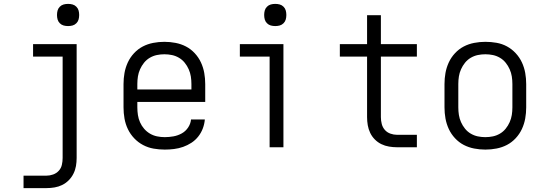

<svg xmlns="http://www.w3.org/2000/svg" viewBox="-20 -757 2790 987"><path d="M219 210H101V146H219Q236 146 253 140Q270 134 282 121Q294 108 298 90.5Q302 73 302 55V-466H150V-530H374V55Q374 76 370.5 96.5Q367 117 357.5 136Q348 155 333 170Q318 185 299.5 194Q281 203 260.5 206.5Q240 210 219 210ZM330 -623Q318 -623 307 -626Q296 -629 287.5 -637.5Q279 -646 276 -657Q273 -668 273 -680Q273 -692 276 -703Q279 -714 287.5 -722.5Q296 -731 307 -734Q318 -737 330 -737Q342 -737 353 -734Q364 -731 372.5 -722.5Q381 -714 384 -703Q387 -692 387 -680Q387 -668 384 -657Q381 -646 372.5 -637.5Q364 -629 353 -626Q342 -623 330 -623Z M827 12Q798 12 769.5 7Q741 2 715.5 -11.5Q690 -25 670 -46Q650 -67 637.5 -93Q625 -119 620 -147.5Q615 -176 615 -205V-325Q615 -354 620 -382Q625 -410 637 -436Q649 -462 669 -483.5Q689 -505 714 -518Q739 -531 767.5 -536.5Q796 -542 825 -542Q854 -542 882.5 -536.5Q911 -531 936 -518Q961 -505 981 -483.5Q1001 -462 1013 -436Q1025 -410 1030 -382Q1035 -354 1035 -325V-233H686V-205Q686 -185 689 -165.5Q692 -146 700 -128Q708 -110 721 -95Q734 -80 751 -70Q768 -60 787.5 -56Q807 -52 827 -52Q849 -52 871.5 -56Q894 -60 914 -71Q934 -82 947 -101.5Q960 -121 962 -143H1033Q1031 -119 1022.5 -96.5Q1014 -74 999 -55Q984 -36 964 -23Q944 -10 921.5 -2Q899 6 875 9Q851 12 827 12ZM686 -297H964V-325Q964 -345 961 -364Q958 -383 950 -401Q942 -419 929.5 -434.5Q917 -450 900 -460Q883 -470 864 -474Q845 -478 825 -478Q805 -478 786 -474Q767 -470 750 -460Q733 -450 720.5 -434.5Q708 -419 700 -401Q692 -383 689 -364Q686 -345 686 -325Z M1366 0V-466H1213V-530H1437V0ZM1395 -623Q1383 -623 1372 -626Q1361 -629 1352.5 -637.5Q1344 -646 1341 -657Q1338 -668 1338 -680Q1338 -692 1341 -703Q1344 -714 1352.5 -722.5Q1361 -731 1372 -734Q1383 -737 1395 -737Q1407 -737 1418 -734Q1429 -731 1437.5 -722.5Q1446 -714 1449 -703Q1452 -692 1452 -680Q1452 -668 1449 -657Q1446 -646 1437.5 -637.5Q1429 -629 1418 -626Q1407 -623 1395 -623Z M2123 0H2021Q2001 0 1980 -3.5Q1959 -7 1940.5 -16Q1922 -25 1907 -40Q1892 -55 1883 -74Q1874 -93 1870.5 -113.5Q1867 -134 1867 -155V-466H1727V-530H1867V-679H1938V-530H2123V-466H1938V-155Q1938 -137 1942.5 -119.5Q1947 -102 1958.5 -89Q1970 -76 1987 -70Q2004 -64 2021 -64H2123Z M2475 12Q2446 12 2417.5 6.5Q2389 1 2364 -12Q2339 -25 2319 -46.5Q2299 -68 2287 -94Q2275 -120 2270 -148Q2265 -176 2265 -205V-325Q2265 -354 2270 -382Q2275 -410 2287 -436Q2299 -462 2319 -483.5Q2339 -505 2364 -518Q2389 -531 2417.5 -536.5Q2446 -542 2475 -542Q2504 -542 2532.5 -537Q2561 -532 2586 -518.5Q2611 -505 2631 -483.5Q2651 -462 2663 -436Q2675 -410 2680 -382Q2685 -354 2685 -325V-205Q2685 -176 2680 -148Q2675 -120 2663 -94Q2651 -68 2631 -46.5Q2611 -25 2586 -12Q2561 1 2532.5 6.5Q2504 12 2475 12ZM2475 -52Q2495 -52 2514 -56Q2533 -60 2550 -70Q2567 -80 2579.5 -95.5Q2592 -111 2600 -129Q2608 -147 2611 -166Q2614 -185 2614 -205V-325Q2614 -345 2611 -364Q2608 -383 2600 -401Q2592 -419 2579.5 -434.5Q2567 -450 2550 -460Q2533 -470 2514 -474Q2495 -478 2475 -478Q2455 -478 2436 -474Q2417 -470 2400 -460Q2383 -450 2370.5 -434.5Q2358 -419 2350 -401Q2342 -383 2339 -364Q2336 -345 2336 -325V-205Q2336 -185 2339 -166Q2342 -147 2350 -129Q2358 -111 2370.5 -95.5Q2383 -80 2400 -70Q2417 -60 2436 -56Q2455 -52 2475 -52Z"/></svg>

Font: Lode
Style: Regular
Weight: 400
Monospace: yes
Designer: Belleve Invis
Foundry: Belleve Invis
Version: Version 29.2.0; ttfautohint (v1.8.3)